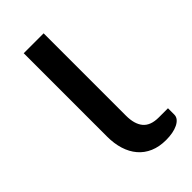

<svg xmlns="http://www.w3.org/2000/svg" viewBox="-170 -553 607 607"><g transform="rotate(-45 133.0 -250.0)"><path d="M67 -506.5H156V-138.5Q156 -100.5 172.5 -80.8Q189 -61 225.5 -61H266.5V-33Q266.5 -23.5 260.5 -16.2Q254.5 -9 244.2 -4Q234 1 220.5 3.5Q207 6 191.5 6Q161 6 137.8 -4Q114.5 -14 98.8 -32.5Q83 -51 75 -76.8Q67 -102.5 67 -133.5Z"/></g></svg>

Font: Lato-Regular
Style: Regular
Weight: 400
Designer: Lukasz Dziedzic with Adam Twardoch and Botio Nikoltchev
Foundry: tyPoland Lukasz Dziedzic
Version: Version 2.015; 2015-08-06; http://www.latofonts.com/